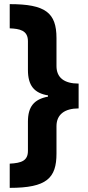

<svg xmlns="http://www.w3.org/2000/svg" viewBox="-20 -742 423 928"><path d="M27 49V166C206 166 253 119 253 0V-132C253 -189 293 -218 360 -218V-338C290 -338 253 -367 253 -423V-558C253 -681 199 -722 27 -722V-605C74 -603 115 -596 115 -543V-404C115 -329 145 -292 212 -281V-275C144 -262 115 -226 115 -154V-13C115 35 84 46 27 49Z"/></svg>

Font: Noto Sans Georgian Condensed ExtraBold
Style: Regular
Weight: 800
Width: 3
Designer: Monotype Design Team, Akaki Razmadze
Foundry: Google LLC
Version: Version 2.005